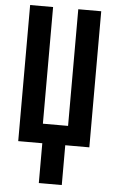

<svg xmlns="http://www.w3.org/2000/svg" viewBox="-62 -777 624 1033"><g transform="rotate(5 250.0 -260.0)"><path d="M188 215V0H58V-735H182V-105H318V-735H442V0H312V215Z"/></g></svg>

Font: Iosevka SS04 Extrabold
Style: Regular
Weight: 800
Monospace: yes
Designer: Belleve Invis
Foundry: Belleve Invis
Version: Version 19.0.0; ttfautohint (v1.8.4)